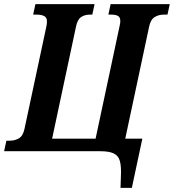

<svg xmlns="http://www.w3.org/2000/svg" viewBox="-54 -734 844 932"><path d="M531 178 533 119Q535 74 528 48Q521 22 498.5 11Q476 0 432 0H-34L-23 -51H-7Q19 -51 38.5 -63Q58 -75 65 -109L171 -605Q174 -619 174 -630Q174 -649 160.5 -656Q147 -663 124 -663H107L118 -714H405L394 -663H382Q357 -663 339.5 -651Q322 -639 315 -605L199 -61H410L526 -605Q530 -620 530 -632Q530 -650 519 -656.5Q508 -663 486 -663H472L483 -714H770L759 -663H741Q716 -663 696.5 -651Q677 -639 670 -605L554 -61H637L586 178Z"/></svg>

Font: Noto Serif Condensed
Style: Bold Italic
Weight: 700
Width: 3
Italic angle: -12°
Designer: Monotype Design Team
Foundry: Monotype Imaging Inc.
Version: Version 2.014